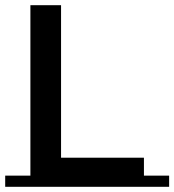

<svg xmlns="http://www.w3.org/2000/svg" viewBox="-20 -719 671 739"><path d="M631 -43V0H0V-43H97V-699H215V-112H534V-43Z"/></svg>

Font: Montserrat Subrayada
Style: Regular
Weight: 400
Designer: Julieta Ulanovsky
Foundry: Julieta Ulanovsky
Version: Version 2.001